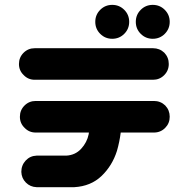

<svg xmlns="http://www.w3.org/2000/svg" viewBox="-20 -778 778 796"><path d="M58.6 -512.7Q58.6 -540 77.6 -559.1Q96.7 -578.1 124 -578.1H614.3Q641.6 -578.1 661.1 -559.6Q679.7 -540 679.7 -512.7Q679.7 -485.4 660.6 -466.3Q641.6 -447.3 614.3 -447.3H124Q96.7 -447.3 78.1 -466.8Q58.6 -485.4 58.6 -512.7ZM62.5 -293.9Q62.5 -321.3 81.5 -340.3Q100.6 -359.4 127.9 -359.4H618.2Q645.5 -359.4 665 -340.8Q683.6 -321.3 683.6 -293.9Q683.6 -266.6 664.6 -247.6Q645.5 -228.5 618.2 -228.5H480.5Q475.6 -189.5 464.8 -152.3Q445.3 -90.8 400.9 -48.3Q356.4 -5.9 288.1 -2H131.8Q105.5 -2.9 87.4 -21Q69.3 -39.1 68.4 -65.4Q68.4 -92.8 86.4 -112.3Q104.5 -131.8 131.8 -132.8H254.9Q292 -134.8 316.4 -161.1Q340.8 -187.5 347.7 -221.7Q347.7 -224.6 348.6 -228.5H127.9Q100.6 -228.5 82 -248Q62.5 -266.6 62.5 -293.9ZM375 -687.5Q375 -716.8 395.5 -737.3Q416 -757.8 445.3 -757.8Q474.6 -757.8 495.1 -737.3Q515.6 -716.8 515.6 -687.5Q515.6 -658.2 495.1 -637.7Q474.6 -617.2 445.3 -617.2Q416 -617.2 395.5 -637.7Q375 -658.2 375 -687.5ZM543 -687.5Q543 -716.8 563.5 -737.3Q584 -757.8 613.3 -757.8Q642.6 -757.8 663.1 -737.3Q683.6 -716.8 683.6 -687.5Q683.6 -658.2 663.1 -637.7Q642.6 -617.2 613.3 -617.2Q584 -617.2 563.5 -637.7Q543 -658.2 543 -687.5Z"/></svg>

Font: Nico Moji
Style: Regular
Weight: 400
Version: Version 1.02